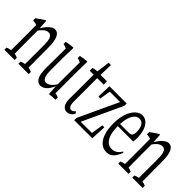

<svg xmlns="http://www.w3.org/2000/svg" viewBox="43 -1476 2198 2198"><g transform="rotate(45 1142.0 -377.0)"><path d="M252.9 -44.4Q280.8 -57.6 308.6 -61Q308.6 -61 308.6 -64.9Q308.6 -76.2 308.6 -77.1Q308.6 -121.6 309.1 -170.4Q309.6 -219.2 309.6 -257.3Q309.6 -313 309.6 -358.9Q309.6 -442.4 294.4 -474.6Q278.8 -508.8 244.6 -508.8Q226.1 -508.8 208.5 -500Q190.9 -491.2 172.4 -473.1Q157.2 -458 140.1 -433.1Q140.1 -350.1 140.1 -257.3Q140.1 -217.8 141.6 -78.1Q141.6 -76.2 141.6 -64.9Q141.6 -64.9 141.6 -61Q167 -57.6 192.4 -44.9Q192.4 -32.2 192.4 -9.8Q192.4 -9.8 25.9 -9.8Q25.9 -32.2 25.9 -44.4Q54.7 -57.6 83.5 -61Q83.5 -61 83.5 -64.9Q84 -76.2 84 -77.6Q84 -129.4 84 -171.4Q84 -277.3 84 -373Q84 -429.2 82.5 -468.8Q51.8 -479 21 -479.5Q21 -502 21 -515.1Q72.3 -554.7 124 -584.5Q127.4 -585.4 130.9 -577.1Q134.8 -526.9 138.2 -466.8Q142.1 -478.5 146 -480.5Q160.6 -506.3 178.2 -527.3Q201.2 -554.2 225.3 -570.1Q249.5 -585.9 272.5 -585.9Q317.4 -585.9 340.8 -536.6Q365.2 -485.4 365.2 -369.1Q365.2 -318.4 365.2 -257.3Q365.2 -216.3 366.7 -61Q393.6 -57.6 420.4 -44.9Q420.4 -32.2 420.4 -9.8Q420.4 -9.8 252.9 -9.8Q252.9 -31.7 252.9 -44.4Z M537.1 -53.2Q510.7 -96.2 510.7 -208Q510.7 -208 510.7 -214.8Q510.7 -214.8 513.2 -517.1Q485.8 -530.8 458.5 -535.2Q458.5 -557.6 458.5 -570.3Q511.7 -583 564.9 -585.9Q567.9 -586.9 570.3 -578.6Q568.4 -506.8 565.9 -424.8Q565.9 -330.1 565.9 -225.6Q565.9 -146.5 581.5 -113.8Q597.2 -79.1 629.9 -79.1Q648.9 -79.1 668.5 -90.3Q704.6 -110.4 736.8 -161.1Q737.8 -344.7 738.8 -518.1Q712.4 -531.7 687 -535.2Q687 -557.6 687 -570.3Q736.8 -583 789.1 -585.9Q792 -586.9 794.4 -578.6Q793.5 -506.8 792 -424.8Q792 -252.9 792 -71.3Q818.4 -67.9 844.7 -54.7Q844.7 -42 844.7 -19Q844.7 -19 840.3 -19Q793 -19 745.6 -10.3Q741.7 -74.7 737.8 -129.4Q733.9 -126.5 730 -114.3Q712.9 -79.6 693.8 -56.6Q671.9 -30.3 649.9 -20Q627.9 -9.8 605.5 -9.8Q563 -9.8 537.1 -53.2Z M949.2 -141.6Q949.2 -164.1 949.7 -186Q950.2 -208 950.2 -243.2Q950.2 -392.1 950.2 -531.2Q950.2 -531.2 886.2 -531.2Q886.2 -558.1 886.2 -575.2Q919.9 -586.4 954.1 -587.9Q964.4 -673.3 974.6 -748.5Q974.6 -748.5 1012.2 -748.5Q1010.3 -671.4 1007.8 -585Q1007.8 -585 1112.3 -585Q1112.3 -563 1112.3 -531.2Q1112.3 -531.2 1007.3 -531.2Q1007.3 -347.7 1007.3 -154.8Q1007.3 -107.4 1019.5 -85.4Q1032.2 -61.5 1054.7 -61.5Q1068.8 -61.5 1082.5 -71.3Q1093.3 -79.1 1105 -91.3Q1111.8 -84.5 1119.1 -68.4Q1109.9 -50.3 1097.2 -37.1Q1071.3 -9.8 1033.7 -9.8Q996.1 -9.8 972.7 -41.5Q949.2 -73.2 949.2 -141.6Z M1161.1 -40.5 1386.2 -523.4H1217.8L1197.3 -390.1L1166 -394.5L1171.9 -564.9H1451.2V-527.8L1226.6 -44.9H1408.2L1431.2 -190.9H1462.9L1454.6 -4.9H1161.1Z M1562 -309.6Q1562 -309.6 1562 -304.7Q1562.5 -232.4 1578.4 -180.4Q1594.2 -128.4 1624.5 -101.3Q1654.8 -74.2 1696.8 -74.2Q1734.9 -74.2 1763.7 -93.8Q1790 -111.8 1812.5 -147.9Q1817.4 -146.5 1822.3 -135.7Q1807.6 -96.7 1788.3 -67.4Q1769 -38.1 1742.9 -21.7Q1716.8 -5.4 1679.2 -5.4Q1627 -5.4 1587.4 -39.6Q1547.9 -73.7 1526.1 -138.4Q1504.4 -203.1 1504.4 -294.7Q1504.4 -386.2 1527.8 -454.6Q1551.3 -522.9 1590.8 -560.3Q1630.4 -597.7 1676.8 -597.7Q1715.8 -597.7 1747.3 -570.6Q1778.8 -543.5 1797.4 -493.7Q1815.9 -443.8 1815.9 -371.6Q1815.9 -337.9 1811.5 -309.6Q1811.5 -309.6 1562 -309.6ZM1578.6 -444.8Q1566.4 -406.7 1563.5 -350.6Q1563.5 -350.6 1563 -345.2H1707Q1741.7 -345.2 1752.4 -365.7Q1762.7 -384.8 1762.7 -412.6Q1762.7 -455.1 1752.7 -484.9Q1742.7 -514.6 1722.9 -530.5Q1703.1 -546.4 1676.8 -546.4Q1647.9 -546.4 1621.8 -522.2Q1595.7 -498 1578.6 -444.8Z M2096.2 -44.4Q2124 -57.6 2151.9 -61Q2151.9 -61 2151.9 -64.9Q2151.9 -76.2 2151.9 -77.1Q2151.9 -121.6 2152.3 -170.4Q2152.8 -219.2 2152.8 -257.3Q2152.8 -313 2152.8 -358.9Q2152.8 -442.4 2137.7 -474.6Q2122.1 -508.8 2087.9 -508.8Q2069.3 -508.8 2051.8 -500Q2034.2 -491.2 2015.6 -473.1Q2000.5 -458 1983.4 -433.1Q1983.4 -350.1 1983.4 -257.3Q1983.4 -217.8 1984.9 -78.1Q1984.9 -76.2 1984.9 -64.9Q1984.9 -64.9 1984.9 -61Q2010.3 -57.6 2035.6 -44.9Q2035.6 -32.2 2035.6 -9.8Q2035.6 -9.8 1869.1 -9.8Q1869.1 -32.2 1869.1 -44.4Q1897.9 -57.6 1926.8 -61Q1926.8 -61 1926.8 -64.9Q1927.2 -76.2 1927.2 -77.6Q1927.2 -129.4 1927.2 -171.4Q1927.2 -277.3 1927.2 -373Q1927.2 -429.2 1925.8 -468.8Q1895 -479 1864.3 -479.5Q1864.3 -502 1864.3 -515.1Q1915.5 -554.7 1967.3 -584.5Q1970.7 -585.4 1974.1 -577.1Q1978 -526.9 1981.4 -466.8Q1985.4 -478.5 1989.3 -480.5Q2003.9 -506.3 2021.5 -527.3Q2044.4 -554.2 2068.6 -570.1Q2092.8 -585.9 2115.7 -585.9Q2160.6 -585.9 2184.1 -536.6Q2208.5 -485.4 2208.5 -369.1Q2208.5 -318.4 2208.5 -257.3Q2208.5 -216.3 2210 -61Q2236.8 -57.6 2263.7 -44.9Q2263.7 -32.2 2263.7 -9.8Q2263.7 -9.8 2096.2 -9.8Q2096.2 -31.7 2096.2 -44.4Z"/></g></svg>

Font: Scarab Serif
Style: Light
Weight: 300
Designer: John Roberts
Foundry: Scarab
Version: 1.0